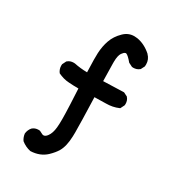

<svg xmlns="http://www.w3.org/2000/svg" viewBox="-183 -854 867 961"><g transform="rotate(30 250.0 -373.0)"><path d="M287.1 -388.2Q292 -241.7 292 -187Q292 -172.9 291.5 -164.1Q289.6 -106.4 270.5 -73.7Q257.8 -52.2 233.9 -29.3Q198.7 3.9 144 5.9Q113.8 -0.5 89.8 -20Q78.6 -36.1 76.2 -56.6Q78.6 -78.6 92.3 -94.2Q106.4 -106.9 127 -106.9Q129.9 -106.9 134.8 -106.4L155.3 -96.2Q158.2 -95.2 161.1 -95.2Q172.4 -95.2 182.6 -109.4Q197.3 -128.9 200.7 -164.1Q202.6 -182.6 202.6 -211.9Q202.6 -241.2 200.2 -297.1Q197.8 -353 195.8 -385.7Q168 -385.7 140.1 -387.7Q107.4 -389.6 76.7 -404.8Q64 -421.9 64 -442.4Q64 -445.8 64.5 -450.2L75.7 -472.7L77.1 -473.6Q90.8 -485.8 111.3 -485.8Q116.7 -485.8 118.7 -485.4Q153.3 -478 192.9 -477.5Q190.9 -523.9 190.9 -548.8Q190.9 -573.7 191.4 -587.4Q193.4 -628.4 205.6 -662.6Q217.8 -697.8 248 -727.1Q273.4 -752.4 308.1 -752.4Q316.4 -752.4 325.7 -751Q369.6 -743.7 408.7 -709Q408.7 -709 408.7 -708.5Q429.2 -688 429.2 -659.7Q429.2 -654.8 428.7 -647.9L417.5 -626Q408.2 -618.2 399.2 -615.5Q390.1 -612.8 381.8 -612.8Q378.4 -612.8 374 -613.3L351.6 -624.5Q327.1 -653.8 315.9 -657.2Q314.5 -657.7 314 -657.7Q313.5 -657.7 312 -657.5Q310.5 -657.2 307.1 -655.5Q303.7 -653.8 301.3 -650.9Q296.9 -646.5 293.5 -641.6Q283.2 -626.5 282.7 -591.3Q282.7 -585.9 282.7 -579.6Q282.7 -544.4 284.7 -479.5L403.3 -483.4L425.8 -472.2L426.8 -470.7Q439 -457 439 -436.5Q439 -433.6 438.5 -428.7L426.8 -405.3L423.8 -403.8Q391.1 -389.6 352.5 -389.6Q319.3 -389.6 287.1 -388.2Z"/></g></svg>

Font: Bakudai
Style: Bold
Weight: 700
Version: Version 1.48